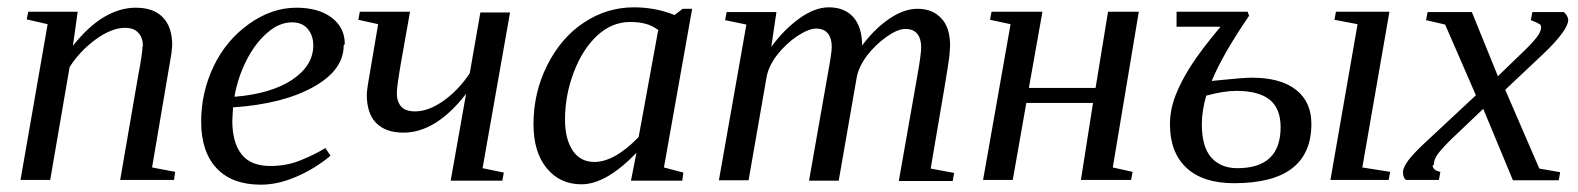

<svg xmlns="http://www.w3.org/2000/svg" viewBox="-20 -491 4307 524"><path d="M369 -365H370Q370 -388 358 -401Q346 -415 321 -415Q285 -415 242 -384Q198 -352 170 -308L117 0H36L110 -425L53 -438L57 -459H192L179 -366Q220 -418 263 -444Q307 -470 350 -470Q400 -470 425 -443Q450 -417 450 -367Q450 -364 448 -346Q447 -341 395 -34L458 -22L455 0H308L357 -284Q369 -346 369 -365Z M921 -371 918 -367Q918 -300 836 -254Q752 -207 616 -198L614 -162Q614 -101 640 -69Q665 -38 718 -38Q762 -38 799 -53Q839 -69 868 -87L882 -66Q839 -30 787 -8Q738 13 692 13Q613 13 571 -32Q529 -77 529 -159Q529 -240 564 -312Q598 -382 660 -426Q722 -470 789 -470Q849 -470 885 -443Q921 -416 921 -371ZM620 -228 621 -227Q719 -235 777 -273Q835 -312 835 -367Q835 -394 820 -412Q805 -430 777 -430Q742 -430 710 -402Q677 -374 653 -327Q629 -280 620 -228Z M1063 -237V-236Q1063 -214 1075 -200Q1087 -187 1113 -187Q1150 -187 1192 -217Q1232 -246 1262 -291L1291 -457H1372L1297 -32L1355 -20L1351 2H1210L1252 -235Q1170 -129 1081 -129Q1032 -129 1006 -156Q981 -182 981 -233Q981 -240 984 -260Q991 -303 1012 -425L958 -437L962 -459H1099L1074 -318Q1063 -254 1063 -237Z M1792 -34 1845 -20 1842 2H1702L1717 -74Q1634 12 1567 12Q1508 12 1472 -32Q1436 -76 1436 -152Q1436 -238 1473 -312Q1511 -388 1573 -429Q1636 -471 1710 -471Q1769 -471 1821 -450L1843 -467H1869ZM1776 -407 1778 -408Q1759 -422 1742 -426Q1724 -431 1700 -431Q1650 -431 1610 -394Q1570 -357 1546 -294Q1522 -231 1522 -164Q1522 -112 1543 -80Q1564 -49 1602 -49Q1657 -49 1723 -117Z M2333 -364 2328 -360Q2362 -408 2403 -437Q2445 -467 2484 -467Q2525 -467 2549 -441Q2573 -416 2573 -366Q2573 -362 2571 -338Q2570 -321 2520 -31L2584 -19L2580 3H2433L2483 -281Q2494 -342 2494 -362Q2494 -385 2484 -398Q2473 -412 2451 -412Q2430 -412 2400 -391Q2369 -369 2346 -339Q2323 -308 2318 -279L2269 2H2188L2238 -282Q2250 -346 2250 -363Q2250 -386 2240 -399Q2229 -413 2207 -413Q2187 -413 2155 -392Q2124 -371 2100 -340Q2077 -309 2072 -280L2023 1H1942L2017 -424L1959 -436L1963 -458H2099L2085 -363Q2119 -410 2162 -441Q2204 -471 2242 -471Q2285 -471 2309 -444Q2333 -417 2333 -364Z M3088 -459 3017 -34 3071 -22 3067 0H2930L2963 -210H2781L2744 0H2663L2738 -425L2682 -437L2686 -459H2825L2788 -251H2970L3004 -459Z M3698 -34 3774 -22 3770 0H3611L3685 -425L3622 -437L3626 -459H3772ZM3232 -418H3191V-459H3385L3389 -448Q3316 -341 3287 -270L3306 -272Q3374 -279 3396 -279Q3475 -279 3517 -246Q3559 -213 3559 -153Q3559 9 3348 9Q3263 9 3218 -33Q3173 -75 3173 -152Q3173 -191 3188 -230Q3203 -269 3230 -311Q3258 -355 3311 -418ZM3260 -152Q3260 -91 3285 -62Q3311 -32 3357 -32Q3475 -32 3475 -144Q3475 -195 3445 -219Q3415 -243 3354 -243Q3320 -243 3272 -230Q3260 -188 3260 -152Z M3893 -41 3890 -40Q3890 -26 3911 -22L3907 0H3817Q3809 -6 3809 -21Q3809 -34 3824 -54Q3840 -75 3875 -107L4008 -231L3924 -424L3872 -436L3876 -458H3997L4068 -283L4128 -341Q4158 -369 4173 -388Q4186 -404 4186 -417Q4186 -422 4182 -425Q4176 -429 4158 -436L4162 -458H4248Q4258 -450 4260 -437Q4260 -409 4192 -344L4088 -246L4181 -31L4238 -21L4234 1H4109L4028 -194L3944 -114Q3917 -88 3905 -72Q3893 -56 3893 -41Z"/></svg>

Font: Libra Serif Modern
Style: Italic
Weight: 400
Italic angle: -12°
Designer: Stefan Peev, Context Ltd
Foundry: Stefan Peev, Context Ltd
Version: Version 1.000